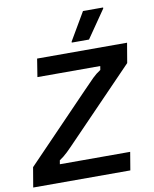

<svg xmlns="http://www.w3.org/2000/svg" viewBox="-100 -919 790 988"><g transform="rotate(-10 294.5 -425.0)"><path d="M-7.5 0 10 -103.3 341.7 -447.5Q375 -482.5 395 -502.1Q415 -521.7 437.5 -535.8L440.8 -555.8H112.5L127.5 -650H597.5L580 -546.7L247.5 -202.5Q214.2 -167.5 193.8 -147.9Q173.3 -128.3 151.7 -114.2L148.3 -94.2H515.8L500 0ZM317.5 -700V-705L402.5 -850H507.5V-845L407.5 -700Z"/></g></svg>

Font: Familjen Grotesk Medium
Style: Italic
Weight: 500
Italic angle: -9.46201°
Designer: Anders Wikstroem, Jonas Baeckman, Matilda Gysing, Kristian Moeller
Foundry: Familjen STHLM AB
Version: Version 2.002; ttfautohint (v1.8.4.7-5d5b)